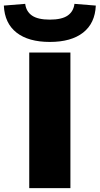

<svg xmlns="http://www.w3.org/2000/svg" viewBox="-60 -978 518 998"><path d="M92 0V-705H306V0ZM199 -760Q88 -760 26 -808.5Q-36 -857 -40 -949L71 -958Q76 -918 106.5 -897Q137 -876 199 -876Q261 -876 291.5 -897Q322 -918 327 -958L438 -949Q434 -857 372 -808.5Q310 -760 199 -760Z"/></svg>

Font: Nunito Sans 10pt Expanded Black
Style: Regular
Weight: 900
Width: 7
Designer: Vernon Adams
Foundry: Vernon Adams
Version: Version 3.101;gftools[0.9.27]